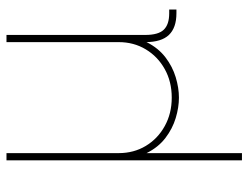

<svg xmlns="http://www.w3.org/2000/svg" viewBox="-108 -462 773 598"><g transform="rotate(-90 279.0 -162.5)"><path d="M79.1 204.1V-529.3H101.6V-179.7Q101.6 -132.8 124 -95.5Q146.5 -58.1 185.8 -36.4Q225.1 -14.6 274.4 -14.6Q324.2 -14.6 363.3 -36.4Q402.3 -58.1 424.8 -95.5Q447.3 -132.8 447.3 -179.7V-529.3H469.7V-96.7Q469.7 -56.6 485.8 -39.6Q502 -22.5 537.1 -22.5H548.8V0H537.1Q492.2 0 469.7 -23.4Q447.3 -46.9 447.3 -96.7V-179.7H464.8Q464.8 -127.9 446.8 -92Q428.7 -56.2 399.9 -34.2Q371.1 -12.2 337.9 -2.2Q304.7 7.8 274.4 7.8Q244.1 7.8 210.9 -2.2Q177.7 -12.2 148.9 -34.2Q120.1 -56.2 102.1 -92Q84 -127.9 84 -179.7H101.6V204.1Z"/></g></svg>

Font: Inter 24pt Thin
Style: Regular
Weight: 250
Designer: Rasmus Andersson
Foundry: rsms
Version: Version 4.001;git-66647c0bb